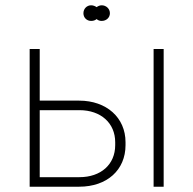

<svg xmlns="http://www.w3.org/2000/svg" viewBox="-20 -705 730 725"><path d="M324 -626C332 -626 339 -628 345 -633C350 -628 357 -626 364 -626C381 -626 395 -638 395 -655C395 -672 381 -685 364 -685C357 -685 350 -682 345 -678C339 -682 332 -685 324 -685C308 -685 295 -672 295 -655C295 -638 308 -626 324 -626ZM92 0H279C384 0 454 -63 454 -157V-168C454 -261 382 -325 279 -325H130V-520H92ZM560 0H598V-520H560ZM130 -36V-289H280C361 -289 415 -240 415 -168V-157C415 -84 361 -36 280 -36Z"/></svg>

Font: Fixel Text ExtraLight
Style: Regular
Weight: 200
Width: 4
Designer: AlfaBravo + MacPaw
Foundry: Kyrylo Tkachov, Marchela Mozhyna, Serhii Makarenko, Maria Weinstein, Zakhar Kryvoshyya
Version: Version 1.211